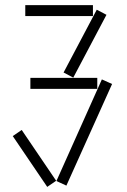

<svg xmlns="http://www.w3.org/2000/svg" viewBox="-20 -720 499 752"><path d="M79 -657H344V-700H79ZM229 -436 267 -416 397 -662 359 -682ZM99 -372H361V-415H99ZM201 -11 240 7 419 -391 379 -409ZM30 -187 165 12 200 -12 65 -211Z"/></svg>

Font: Anthony
Style: Regular
Weight: 400
Designer: Sun Young Oh
Foundry: Velvetyne Type Foundry
Version: Version 1.000;hotconv 1.0.109;makeotfexe 2.5.65596